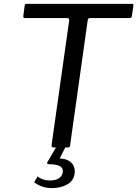

<svg xmlns="http://www.w3.org/2000/svg" viewBox="-20 -762 710 992"><path d="M107.5 -733Q108.8 -738.6 110.6 -740.3Q112.4 -742 118.9 -742H660.9Q667.4 -742 668.8 -739.4Q670.2 -736.9 669 -731.5L661.1 -678.1Q660.1 -673 657.4 -670.9Q654.7 -668.7 648.4 -668.7H446.7Q439.6 -668.7 437 -666.3Q434.3 -663.9 433.1 -657.1L342.3 -11.8Q341.3 -4.4 338.8 -2.2Q336.4 0 330.5 0H257.8Q249.9 0 247.7 -3.5Q245.5 -6.9 246.8 -15.1L337.5 -656.7Q338.5 -668.7 326.8 -668.7H110.1Q98.8 -668.7 100.4 -678.9ZM365.3 135.7Q360.3 172.7 326.7 191.2Q293.1 209.8 249.6 209.8Q223.8 209.8 202.5 203.4Q181.2 197 164.8 185.3Q161.4 185 159.3 182.3Q157.3 179.7 157.8 176.8L173.6 151Q174.9 148.2 176.5 150.2Q178.1 152.1 179.9 154.4Q190.6 161.1 204.3 165.8Q218 170.4 237.9 170.4Q267.7 170.4 284.7 159.1Q301.7 147.7 304.4 127.3Q307.2 106.8 290.4 96.9Q273.7 87 232.7 86.3Q227 86.3 224.7 83.6Q222.3 80.9 223.4 78L272.2 -5H319.7L289.6 54.1Q288.1 55.9 287.9 56.3Q287.7 56.6 289 56.6Q322 58.8 339.2 70.9Q356.4 83 362.3 100.2Q368.3 117.3 365.3 135.7Z"/></svg>

Font: Libre Franklin Thin
Style: Italic
Weight: 100
Italic angle: -8°
Designer: Pablo Impallari, Rodrigo Fuenzalida, Nhung Nguyen
Foundry: Impallari Type
Version: Version 3.000